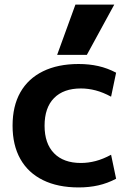

<svg xmlns="http://www.w3.org/2000/svg" viewBox="-20 -810 584 840"><path d="M324 10Q233 10 168 -22Q103 -54 69 -114.5Q35 -175 35 -260Q35 -346 69 -406Q103 -466 168 -498Q233 -530 324 -530Q370 -530 410 -521Q450 -512 488 -492L466 -387Q431 -406 398.5 -414.5Q366 -423 334 -423Q258 -423 216.5 -381Q175 -339 175 -260Q175 -182 216.5 -139.5Q258 -97 334 -97Q366 -97 398.5 -105.5Q431 -114 466 -133L488 -28Q450 -8 410 1Q370 10 324 10ZM360 -570H230L310 -790H480Z"/></svg>

Font: M PLUS 2
Style: Bold
Weight: 700
Designer: Coji Morishita
Foundry: UNDERFOREST DESIGN
Version: Version 1.001